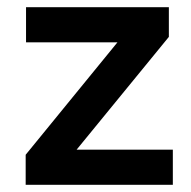

<svg xmlns="http://www.w3.org/2000/svg" viewBox="-20 -511 528 531"><path d="M51 0V-83L331 -426L332 -394H52V-491H447V-409L164 -63L163 -97H458V0Z"/></svg>

Font: Nunito Sans 12pt ExtraLight 11pt
Style: Bold
Weight: 700
Version: Version 3.101;gftools[0.9.27]